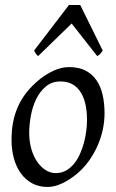

<svg xmlns="http://www.w3.org/2000/svg" viewBox="-20 -724 462 764"><path d="M326.2 -246.1Q326.2 -320.8 298.8 -360.4Q271.5 -399.9 221.2 -399.9Q186 -399.9 162.1 -379.6Q138.2 -359.4 123.5 -328.6Q108.9 -297.9 102.5 -262Q96.2 -226.1 96.2 -194.8Q96.2 -162.1 104.2 -133.1Q112.3 -104 126.7 -82.3Q141.1 -60.5 160.4 -47.9Q179.7 -35.2 202.1 -35.2Q224.6 -35.2 242.4 -45.2Q260.3 -55.2 274.2 -72Q288.1 -88.9 297.9 -110.6Q307.6 -132.3 314 -155.8Q320.3 -179.2 323.2 -202.6Q326.2 -226.1 326.2 -246.1ZM396 -272.9Q396 -240.2 388.7 -206.8Q381.3 -173.3 367.2 -141.8Q353 -110.4 332.3 -81.8Q311.5 -53.2 284.2 -30.8Q271.5 -20.5 257.3 -11.2Q243.2 -2 228.5 5.1Q213.9 12.2 198.7 16.1Q183.6 20 168.9 20Q134.8 20 108.2 5.6Q81.5 -8.8 63.2 -33.9Q44.9 -59.1 35.4 -93.5Q25.9 -127.9 25.9 -168Q25.9 -203.1 31.7 -235.6Q37.6 -268.1 50.8 -298.3Q64 -328.6 85.9 -356.4Q107.9 -384.3 140.1 -410.2Q165 -429.7 194.8 -443.4Q224.6 -457 254.9 -457Q293 -457 319.8 -443.4Q346.7 -429.7 363.5 -405.3Q380.4 -380.9 388.2 -347.2Q396 -313.5 396 -272.9ZM388.7 -522.9Q381.8 -513.2 378.2 -508.8Q374.5 -504.4 366.7 -501L265.1 -630.4L131.8 -501Q127.4 -503.9 124 -508.5Q120.6 -513.2 115.7 -522.9L254.4 -704.1H299.3Z"/></svg>

Font: Gentium Plus APac
Style: Italic
Weight: 400
Italic angle: -8°
Designer: J. Victor Gaultney, Annie Olsen, Iska Routamaa, Becca Hirsbrunner
Foundry: SIL International
Version: Version 5.000